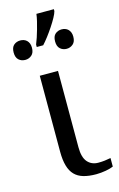

<svg xmlns="http://www.w3.org/2000/svg" viewBox="-129 -891 591 955"><g transform="rotate(-15 167.0 -414.0)"><path d="M191.9 -536.1V-142.1Q191.9 -90.8 212.6 -66.9Q233.4 -43 268.1 -43Q286.1 -43 301.3 -44.9Q316.4 -46.9 332 -49.8V-5.9Q325.7 -2.9 315.4 0Q305.2 2.9 293.2 5.1Q281.2 7.3 268.1 8.5Q254.9 9.8 243.2 9.8Q205.1 9.8 177.7 1.7Q150.4 -6.3 132.8 -24.4Q115.2 -42.5 106.7 -72.3Q98.1 -102.1 98.1 -145V-536.1ZM2.4 -681.2Q2.4 -707.5 16.1 -719.2Q29.8 -731 49.8 -731Q59.1 -731 67.6 -728Q76.2 -725.1 82.5 -719Q88.9 -712.9 92.8 -703.6Q96.7 -694.3 96.7 -681.2Q96.7 -655.3 82.5 -643.1Q68.4 -630.9 49.8 -630.9Q29.8 -630.9 16.1 -643.1Q2.4 -655.3 2.4 -681.2ZM215.8 -681.2Q215.8 -707.5 229.5 -719.2Q243.2 -731 262.7 -731Q272 -731 280.5 -728Q289.1 -725.1 295.4 -719Q301.8 -712.9 305.7 -703.6Q309.6 -694.3 309.6 -681.2Q309.6 -655.3 295.4 -643.1Q281.2 -630.9 262.7 -630.9Q243.2 -630.9 229.5 -643.1Q215.8 -655.3 215.8 -681.2ZM120.6 -690.9Q126.5 -704.6 132.6 -723.1Q138.7 -741.7 144.5 -762Q150.4 -782.2 155 -802Q159.7 -821.8 161.6 -837.9H251.5V-828.1Q248.5 -815.9 237.8 -796.4Q227.1 -776.9 212.6 -755.1Q198.2 -733.4 182.6 -712.9Q167 -692.4 153.8 -678.2H120.6Z"/></g></svg>

Font: Droid Serif
Style: Regular
Weight: 400
Designer: Monotype Design team
Foundry: Monotype Imaging Inc.
Version: Version 1.03